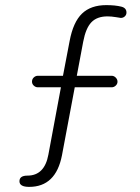

<svg xmlns="http://www.w3.org/2000/svg" viewBox="-20 -725 546 750"><path d="M94 5Q56 5 56 -17Q56 -39 87 -39Q154 -39 169 -121L218 -384H128Q119 -384 112 -390.5Q105 -397 105 -406Q105 -416 112 -422.5Q119 -429 128 -429H226L252 -565Q266 -639 300.5 -672Q335 -705 395 -705Q430 -705 454 -699Q474 -694 474 -676Q474 -667 467.5 -661Q461 -655 452 -655Q451 -655 433 -658Q415 -661 400 -661Q359 -661 337 -638Q315 -615 305 -562L280 -429H416Q425 -429 432 -422Q439 -415 439 -406Q439 -397 432 -390.5Q425 -384 416 -384H272L222 -118Q198 5 94 5Z"/></svg>

Font: Quicksand
Style: Italic
Weight: 400
Italic angle: -12°
Designer: Andrew Paglinawan
Foundry: Andrew Paglinawan
Version: 1.002